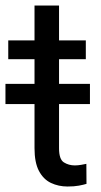

<svg xmlns="http://www.w3.org/2000/svg" viewBox="-26 -677 373 707"><path d="M305.2 -368.2V-293.9H191.4V-130.9Q191.4 -90.3 209.2 -79.1Q227.1 -67.9 249.5 -67.9Q260.7 -67.9 273.2 -70.1Q285.6 -72.3 292 -73.7L292.5 0Q281.7 3.4 264.4 6.6Q247.1 9.8 222.7 9.8Q189.5 9.8 161.6 -3.4Q133.8 -16.6 117.4 -47.6Q101.1 -78.6 101.1 -131.3V-293.9H-5.9V-368.2H101.1V-459H4.4V-528.3H101.1V-656.7H191.4V-528.3H290V-459H191.4V-368.2Z"/></svg>

Font: Vazirmatn RD UI FD
Style: Regular
Weight: 400
Designer: Saber Rastikerdar
Foundry: Saber Rastikerdar
Version: Version 33.003